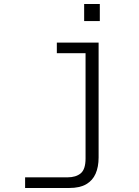

<svg xmlns="http://www.w3.org/2000/svg" viewBox="-20 -758 690 956"><path d="M471 -546V26Q471 73 456 107Q441 141 409 159.5Q377 178 325 178H105V125H316Q358 125 382 105Q406 85 406 31V-546ZM263 -493V-546H438V-493ZM399 -653V-738H477V-653Z"/></svg>

Font: Azeret Mono ExtraLight
Style: Regular
Weight: 250
Designer: Martin Vácha
Foundry: Displaay
Version: Version 1.002